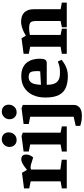

<svg xmlns="http://www.w3.org/2000/svg" viewBox="586 -1353 936 2148"><g transform="rotate(-90 1054.0 -279.0)"><path d="M20 -55 99 -69V-404L20 -420V-478L194 -501L228 -445Q228 -445 239.5 -454.5Q251 -464 269.5 -477Q288 -490 308 -499.5Q328 -509 344 -509Q370 -509 384.5 -496.5Q399 -484 399 -452Q399 -431 391 -413.5Q383 -396 374.5 -386Q366 -376 366 -376L292 -399Q284 -401 275.5 -403Q267 -405 256 -405Q248 -405 241.5 -403Q235 -401 231 -400V-72L341 -56V0H20Z M433 -55 512 -69V-409L433 -425V-483L607 -506L644 -492V-69L714 -55V0H433ZM561 -561Q528 -561 506 -583.5Q484 -606 484 -641Q484 -676 509 -701.5Q534 -727 569 -727Q602 -727 624.5 -706.5Q647 -686 647 -649Q647 -614 623.5 -587.5Q600 -561 561 -561Z M832 169Q784 169 752 160Q720 151 720 151V100L822 77V-409L741 -425V-483L917 -506L954 -492V79Q954 119 924 144Q894 169 832 169ZM871 -561Q838 -561 816 -583.5Q794 -606 794 -641Q794 -676 819 -701.5Q844 -727 879 -727Q912 -727 934.5 -706.5Q957 -686 957 -649Q957 -614 933.5 -587.5Q910 -561 871 -561Z M1278 12Q1201 12 1147 -11Q1093 -34 1065 -88.5Q1037 -143 1037 -238Q1037 -324 1067 -384.5Q1097 -445 1150 -477Q1203 -509 1274 -509Q1333 -509 1371.5 -490.5Q1410 -472 1431.5 -442Q1453 -412 1462 -377Q1471 -342 1471 -308Q1471 -256 1459 -240Q1447 -224 1424 -224H1179Q1179 -176 1191 -143Q1203 -110 1231.5 -93Q1260 -76 1311 -76Q1373 -76 1406.5 -88Q1440 -100 1440 -100L1459 -58Q1459 -58 1446 -47.5Q1433 -37 1409 -23Q1385 -9 1352 1.5Q1319 12 1278 12ZM1179 -289 1330 -297Q1333 -315 1333 -329Q1333 -378 1322 -402Q1311 -426 1267 -426Q1232 -426 1213.5 -408Q1195 -390 1188 -359Q1181 -328 1179 -289Z M1526 0V-55L1605 -69V-409L1526 -425V-483L1700 -506L1728 -459H1732Q1757 -475 1783.5 -486.5Q1810 -498 1835.5 -504.5Q1861 -511 1883 -511Q1953 -511 1989 -475Q2025 -439 2025 -367V-69L2099 -55V0H1823V-55L1893 -69V-344Q1893 -389 1877 -405Q1861 -421 1814 -421Q1798 -421 1779.5 -419.5Q1761 -418 1737 -413V-69L1807 -55V0Z"/></g></svg>

Font: Faustina VF Beta
Style: Regular
Weight: 400
Designer: Alfonso Garcia
Foundry: Omnibus-Type
Version: Version 1.006